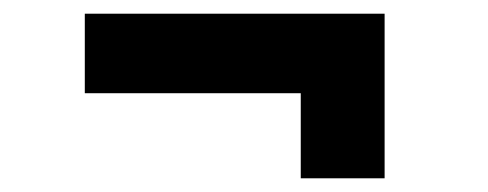

<svg xmlns="http://www.w3.org/2000/svg" viewBox="-20 -402 719 283"><path d="M423.3 -139.2V-264.6H105V-381.8H546.9V-139.2Z"/></svg>

Font: Inter-Bold
Style: Bold
Weight: 700
Designer: Rasmus Andersson
Foundry: rsms
Version: Version 4.000;git-a52131595